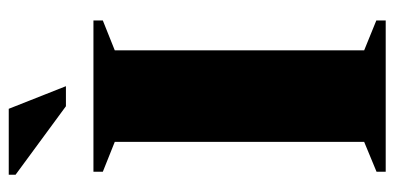

<svg xmlns="http://www.w3.org/2000/svg" viewBox="-257 -667 924 450"><g transform="rotate(-90 205.0 -442.0)"><path d="M382 -22V0H27.5V-21.5L97.5 -50.5V-635L27.5 -663V-685H382V-663L312 -635V-50.5ZM228 -749.5H181L20.5 -867.5V-883.5H175Z"/></g></svg>

Font: Newsreader 36pt ExtraBold
Style: Regular
Weight: 800
Designer: Hugues Gentile
Foundry: Production Type
Version: Version 1.003